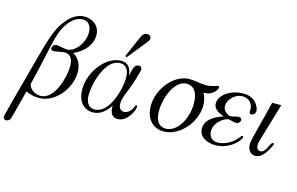

<svg xmlns="http://www.w3.org/2000/svg" viewBox="-125 -988 2348 1520"><g transform="rotate(15 1049.0 -228.0)"><path d="M-13 227C-13 242 -2 249 10 249C23 249 36 241 42 231C47 223 47 221 108 -13C144 3 175 11 218 11C348 11 461 -131 461 -263C461 -291 455 -367 386 -403C484 -445 528 -519 528 -585C528 -661 468 -705 401 -705C375 -705 327 -700 271 -641C198 -564 171 -469 119 -277L43 5C-16 225 -13 218 -13 227ZM126 -79C126 -86 128 -91 129 -96C203 -391 206 -506 271 -600C301 -644 344 -680 392 -680C442 -680 465 -639 465 -591C465 -505 396 -417 332 -417C311 -417 257 -430 244 -430C223 -430 209 -411 209 -396C209 -385 216 -377 231 -377C253 -377 298 -390 323 -390C350 -390 391 -375 391 -294C391 -209 339 -8 223 -8C167 -8 126 -51 126 -79Z M791 -486 804 -480C954 -666 947 -655 947 -672C947 -689 932 -700 915 -700C898 -700 884 -690 875 -676C870 -667 874 -676 791 -486ZM530 -144C530 -49 581 11 658 11C728 11 774 -46 796 -81H797C797 -78 796 -75 796 -72C796 0 835 11 861 11C941 11 985 -94 985 -120C985 -129 977 -142 970 -126C953 -82 925 -57 895 -57C877 -57 850 -67 850 -112C850 -158 877 -215 882 -226C906 -282 941 -399 941 -417C941 -432 930 -441 916 -441C881 -441 872 -407 860 -343C855 -382 843 -442 771 -442C649 -442 530 -292 530 -144ZM591 -116C591 -217 651 -422 767 -422C825 -422 842 -374 842 -319C842 -231 787 -15 665 -15C601 -15 591 -75 591 -116Z M1088 -158C1088 -56 1148 12 1237 12C1367 12 1489 -127 1489 -268C1489 -300 1483 -332 1464 -367H1475C1540 -367 1572 -420 1572 -438C1572 -443 1570 -449 1563 -449C1553 -449 1522 -429 1466 -429C1421 -429 1377 -442 1331 -442C1201 -442 1088 -295 1088 -158ZM1161 -137C1161 -239 1217 -401 1319 -401C1356 -401 1413 -380 1413 -262C1413 -140 1344 -14 1247 -14C1213 -14 1161 -32 1161 -137Z M1525 -89C1525 -18 1599 11 1662 11C1754 11 1830 -49 1855 -94C1863 -107 1857 -118 1849 -116C1843 -114 1837 -104 1832 -98C1790 -43 1724 -14 1673 -14C1617 -14 1600 -57 1600 -87C1600 -166 1683 -214 1710 -214C1724 -214 1755 -202 1774 -202C1795 -202 1809 -219 1809 -234C1809 -246 1800 -254 1785 -254C1765 -254 1739 -242 1719 -242C1699 -242 1655 -267 1655 -311C1655 -357 1706 -419 1772 -419C1817 -419 1858 -388 1858 -334C1858 -325 1857 -320 1857 -316C1857 -303 1865 -298 1873 -298C1889 -298 1907 -313 1907 -333C1907 -358 1880 -442 1774 -442C1671 -442 1580 -382 1580 -310C1580 -258 1639 -236 1668 -227C1615 -209 1525 -172 1525 -89Z M1924 -68C1924 -27 1945 11 1989 11C2061 11 2108 -112 2108 -116C2108 -121 2105 -124 2100 -124C2074 -124 2067 -35 2018 -35C2005 -35 1985 -45 1985 -77C1985 -94 1990 -110 1993 -120L2085 -430H2010C1979 -293 1924 -110 1924 -68Z"/></g></svg>

Font: CMU Serif
Style: Italic
Weight: 500
Italic angle: -14.04°
Version: Version 0.7.0